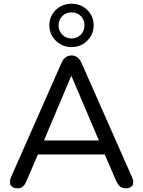

<svg xmlns="http://www.w3.org/2000/svg" viewBox="-20 -1012 773 1039"><path d="M365 -600 218 -252H515L367 -600ZM75 7Q57 7 46.5 -1Q36 -9 35 -17.5Q34 -26 34 -29Q34 -40 40 -54L313 -672Q322 -693 336 -702.5Q350 -712 367 -712Q384 -712 397.5 -702.5Q411 -693 421 -672L694 -54Q701 -40 701 -27Q701 -25 700 -16.5Q699 -8 689 -0.5Q679 7 661 7Q641 7 629 -3.5Q617 -14 608 -34L547 -176H185L124 -34Q115 -12 104 -2.5Q93 7 75 7ZM367 -757Q334 -757 306.5 -773Q279 -789 263 -815.5Q247 -842 247 -875Q247 -908 263 -934.5Q279 -961 306.5 -976.5Q334 -992 367 -992Q401 -992 428 -976.5Q455 -961 471 -934.5Q487 -908 487 -875Q487 -842 471 -815.5Q455 -789 428 -773Q401 -757 367 -757ZM367 -804Q398 -804 417.5 -824.5Q437 -845 437 -875Q437 -905 417.5 -925Q398 -945 367 -945Q337 -945 317 -925Q297 -905 297 -875Q297 -845 317 -824.5Q337 -804 367 -804Z"/></svg>

Font: Nunito Medium
Style: Regular
Weight: 500
Designer: Vernon Adams
Foundry: Vernon Adams
Version: Version 3.602